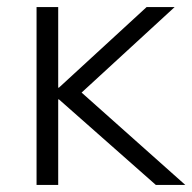

<svg xmlns="http://www.w3.org/2000/svg" viewBox="-20 -521 542 541"><path d="M83 0V-501H144V-274H146L393 -501H472L188 -240L191 -277L502 0H419L146 -241H144V0Z"/></svg>

Font: Mulish ExtraLight Light
Style: Regular
Weight: 300
Version: Version 3.603